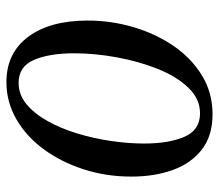

<svg xmlns="http://www.w3.org/2000/svg" viewBox="-62 -608 682 598"><g transform="rotate(90 279.0 -309.0)"><path d="M236 12Q145 12 94.5 -56Q44 -124 44 -241Q44 -314 64.5 -383.5Q85 -453 123 -508.5Q161 -564 215 -597Q269 -630 336 -630Q403 -630 446 -596.5Q489 -563 509.5 -506Q530 -449 530 -377Q530 -298 507 -227.5Q484 -157 444 -103Q404 -49 350.5 -18.5Q297 12 236 12ZM333 -591Q288 -591 253 -554.5Q218 -518 194.5 -459Q171 -400 158.5 -331.5Q146 -263 146 -199Q146 -122 166.5 -74Q187 -26 238 -26Q275 -26 304.5 -50.5Q334 -75 357 -116Q380 -157 395.5 -208Q411 -259 419 -313Q427 -367 427 -417Q427 -494 406 -542.5Q385 -591 333 -591Z"/></g></svg>

Font: Tiro Kannada
Style: Italic
Weight: 400
Italic angle: -11°
Designer: Kannada: John Hudson & Fiona Ross, assisted by Kaja Sojewska. Latin: John Hudson with Paul Hanslow, assisted by Kaja Soj
Foundry: Tiro Typeworks Ltd.
Version: Version 1.52